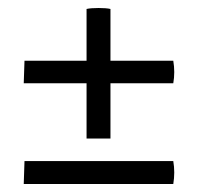

<svg xmlns="http://www.w3.org/2000/svg" viewBox="-20 -462 497 482"><path d="M197.3 -114.3V-252.9H39.6L41.5 -309.6H197.3V-439.5Q208 -441.9 227.5 -441.9Q247.1 -441.9 257.3 -439.5V-309.6H415Q419.9 -280.8 415 -252.9H257.3V-114.3ZM39.6 0 41.5 -57.6H415Q419.9 -29.3 415 0Z"/></svg>

Font: Fjord
Style: One
Weight: 400
Designer: Viktoriya Grabowska
Foundry: Viktoriya Grabowska
Version: Version 1.002